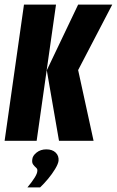

<svg xmlns="http://www.w3.org/2000/svg" viewBox="-22 -611 507 833"><path d="M234 0 181 -306 317 -591H465L317 -307L384 0ZM-2 0 82 -591H221L137 0ZM97 202Q117 178 128.5 159.5Q140 141 140 130Q141 122 134.5 116.5Q128 111 122 103Q116 95 118 81Q119 65 136.5 51Q154 37 179 37Q205 37 219.5 51Q234 65 232 87Q230 101 217 122.5Q204 144 186.5 165Q169 186 152 202Z"/></svg>

Font: Alumni Sans Thin ExtraBold
Style: Italic
Weight: 800
Italic angle: -8°
Version: Version 1.016